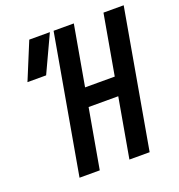

<svg xmlns="http://www.w3.org/2000/svg" viewBox="-126 -799 846 906"><g transform="rotate(-20 297.0 -346.5)"><path d="M370.6 0 423.3 -298.8H274.4L221.7 0H120.1L242.2 -693.4H343.8L290.5 -391.6H439.5L492.7 -693.4H594.2L472.2 0ZM43.5 -507.8 120.1 -693.4H223.6L137.2 -507.8Z"/></g></svg>

Font: CaskaydiaCove NFP
Style: Italic
Weight: 400
Italic angle: -10°
Designer: Aaron Bell
Foundry: Saja Typeworks
Version: Version 2111.001; VTT 6.35;Nerd Fonts 3.1.1